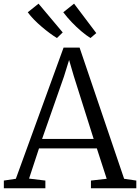

<svg xmlns="http://www.w3.org/2000/svg" viewBox="-24 -1004 746 1024"><path d="M60.5 -50.5 315 -750H400.5L638 -50.5L703 -41V0H461V-41L545 -50.5L492.5 -212.5H184L131 -51.5L218 -41V0H-3.5V-41ZM475.5 -263 369.5 -598.5 344.5 -684 317 -595.5 200.5 -263ZM279 -801.5Q262 -812 241.2 -827.2Q220.5 -842.5 199 -860.8Q177.5 -879 158 -898.8Q138.5 -918.5 124 -938.5L181.5 -984.5L310.5 -831L280 -801.5ZM458 -801.5Q435.5 -815.5 409.5 -837.5Q383.5 -859.5 358.2 -886Q333 -912.5 313.5 -938.5L371 -984.5L489.5 -827.5L459 -801.5Z"/></svg>

Font: Merriweather 28pt Light
Style: Regular
Weight: 300
Version: Version 2.100